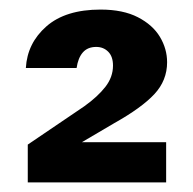

<svg xmlns="http://www.w3.org/2000/svg" viewBox="-20 -733 404 401"><path d="M38 -352V-431L156 -511Q184 -531 200 -551.5Q216 -572 216 -596Q216 -615 206 -625Q196 -635 181 -635Q163 -635 153 -623.5Q143 -612 140 -591H34Q37 -643 77 -678Q117 -713 190 -713Q237 -713 268 -697Q299 -681 314 -656Q329 -631 329 -603Q329 -565 302.5 -536.5Q276 -508 219 -476L151 -436H327V-352Z"/></svg>

Font: DM Sans 18pt ExtraBold
Style: Regular
Weight: 800
Designer: Colophon Foundry, Jonny Pinhorn
Foundry: Colophon Foundry
Version: Version 4.004;gftools[0.9.30]